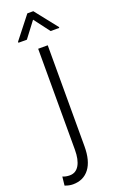

<svg xmlns="http://www.w3.org/2000/svg" viewBox="-213 -767 617 1022"><g transform="rotate(-20 95.5 -256.0)"><path d="M136.7 -528.3V43.5Q136.7 126.5 103.5 169.9Q70.3 213.4 10.7 213.4Q-11.2 213.4 -34.7 204.1L-29.3 154.8Q-11.2 162.6 10.7 162.6Q45.4 162.6 64 131.3Q82.5 100.1 82.5 43.5V-528.3ZM226.1 -599.1V-594.2H177.2L109.9 -683.1L42.5 -594.2H-5.4V-600.1L92.8 -725.1H126.5Z"/></g></svg>

Font: MAUL Condensed Light
Style: Light
Weight: 300
Designer: MAUL
Version: Version 2.137; 2017; ttfautohint (v1.8.3)